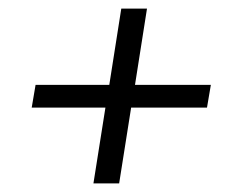

<svg xmlns="http://www.w3.org/2000/svg" viewBox="-20 -510 550 448"><path d="M63 -312H235L263 -490H323L295 -312H472L463 -259H286L258 -82H198L226 -259H54Z"/></svg>

Font: Caladea
Style: Italic
Weight: 400
Italic angle: -9°
Designer: Carolina Giovagnoli and Andres Torresi
Foundry: Carolina Giovagnoli & Andres Torresi
Version: Version 1.001